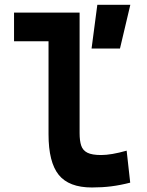

<svg xmlns="http://www.w3.org/2000/svg" viewBox="-20 -786 626 815"><path d="M368.7 -580.1 393.1 -765.6H533.2L489.3 -580.1ZM370.1 9.8Q272.5 9.8 229.2 -43.9Q186 -97.7 186 -215.8V-732.4H317.9V-220.7Q317.9 -188.5 324.7 -168Q331.5 -147.5 351.1 -137.7Q370.6 -127.9 409.2 -127.9Q452.1 -127.9 517.6 -146.5L532.7 -10.7Q491.2 0 452.6 4.9Q414.1 9.8 370.1 9.8ZM39.6 -610.8V-732.4H194.8V-610.8Z"/></svg>

Font: Cascadia Code PL
Style: Regular
Weight: 400
Monospace: yes
Designer: Aaron Bell
Foundry: Saja Typeworks
Version: Version 2102.003